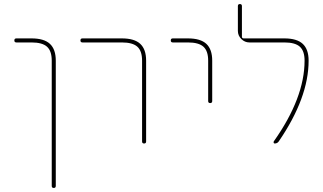

<svg xmlns="http://www.w3.org/2000/svg" viewBox="-20 -710 1598 950"><path d="M61 -500Q51 -500 51 -510Q51 -520 61 -520H136Q198 -520 227 -493Q256 -466 256 -410V210Q256 220 246 220Q236 220 236 210V-410Q236 -458 212.5 -479Q189 -500 136 -500Z M388 -500Q378 -500 378 -510Q378 -520 388 -520H583Q645 -520 674 -493Q703 -466 703 -410V-10Q703 0 693 0Q683 0 683 -10V-410Q683 -458 659.5 -479Q636 -500 583 -500Z M835 -500Q825 -500 825 -510Q825 -520 835 -520H910Q972 -520 1001 -493Q1030 -466 1030 -410V-210Q1030 -200 1020 -200Q1010 -200 1010 -210V-410Q1010 -458 986.5 -479Q963 -500 910 -500Z M1214 -500Q1191 -500 1174 -517Q1157 -534 1157 -557V-680Q1157 -690 1167 -690Q1177 -690 1177 -680V-529Q1177 -520 1186 -520H1387Q1449 -520 1478 -493Q1507 -466 1507 -410Q1507 -226 1359 -10Q1352 0 1339 0Q1335 0 1334 -4Q1333 -8 1335 -11Q1487 -226 1487 -410Q1487 -458 1463.5 -479Q1440 -500 1387 -500Z"/></svg>

Font: Rounded Mplus 1c Thin
Style: Regular
Weight: 250
Version: Version 1.059.20150529